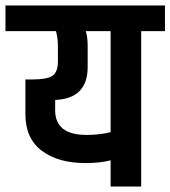

<svg xmlns="http://www.w3.org/2000/svg" viewBox="-54 -683 624 703"><path d="M158 -514Q158 -543 151 -569H-34V-663H550V-569H463V0H351V-96Q314 -86 258 -86Q159 -86 99 -131Q39 -176 39 -265V-392H62Q118 -392 138 -405.5Q158 -419 158 -458ZM267 -514V-438Q267 -322 148 -317V-279Q148 -189 263 -189Q311 -189 351 -199V-569H260Q267 -548 267 -514Z"/></svg>

Font: Khand Semibold
Style: Regular
Weight: 600
Designer: Devanagari: Sanchit Sawaria, Jyotish Sonowal; Latin: Satya Rajpurohit
Foundry: Indian Type Foundry
Version: Version 1.100;PS 1.0;hotconv 1.0.78;makeotf.lib2.5.61930; tt